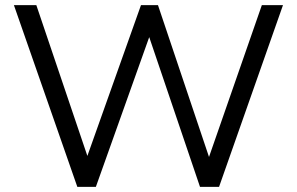

<svg xmlns="http://www.w3.org/2000/svg" viewBox="-20 -725 1152 745"><path d="M280 0 34 -705H121L319 -120L527 -705H593L791 -116L996 -705H1078L830 0H756L559 -581L352 0Z"/></svg>

Font: Winston
Style: Regular
Weight: 400
Designer: Original fonts by Vernon Adams / Changes by Cristiano Sobral
Foundry: Original fonts by Vernon Adams / Changes by Cristiano Sobral
Version: Version 2.503;July 17, 2020;FontCreator 13.0.0.2655 64-bit